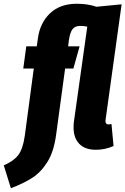

<svg xmlns="http://www.w3.org/2000/svg" viewBox="-101 -780 668 1023"><path d="M493 -119 504 -2Q459 18 410 18Q352 18 321.5 -13.5Q291 -45 291 -101Q291 -122 293 -133L364 -638Q347 -642 327 -642Q298 -642 285 -624Q272 -606 266 -566L262 -533H323L290 -415H246L198 -62Q186 28 151.5 83Q117 138 71 167.5Q25 197 -43 223L-81 101Q-29 79 -4 46.5Q21 14 31 -56L79 -415H23L39 -533H95L101 -576Q112 -658 165.5 -709Q219 -760 308 -760Q367 -760 413 -744L547 -757L462 -145Q461 -141 461 -135Q461 -117 477 -117Q483 -117 493 -119Z"/></svg>

Font: Fira Sans Extra Condensed ExtraBold
Style: Italic
Weight: 800
Width: 3
Italic angle: -8°
Designer: Carrois Corporate & Edenspiekermann AG
Foundry: Carrois Corporate GbR & Edenspiekermann AG
Version: Version 4.203